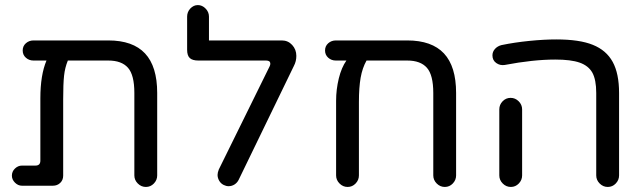

<svg xmlns="http://www.w3.org/2000/svg" viewBox="-20 -738 2561 764"><path d="M605.5 -368.2V-40Q605.5 -21.5 592.3 -7.8Q579.1 5.9 560.5 5.9Q542 5.9 528.3 -7.8Q514.6 -21.5 514.6 -40V-368.2Q514.6 -439.5 489.3 -468.3Q463.9 -497.1 411.1 -497.1H250Q238.3 -468.8 234.9 -436.5Q231.4 -404.3 231.4 -342.8V-39.1Q231.4 -21.5 219.7 -10.3Q208 1 190.4 1H67.4Q51.8 1 39.6 -11.2Q27.3 -23.4 27.3 -39.1Q27.3 -55.7 39.6 -67.4Q51.8 -79.1 67.4 -79.1H121.1Q140.6 -79.1 140.6 -98.6V-346.7Q140.6 -439.5 165 -497.1H113.3Q95.7 -497.1 83 -508.3Q70.3 -519.5 70.3 -537.1Q70.3 -554.7 83 -565.9Q95.7 -577.1 113.3 -577.1H411.1Q508.8 -577.1 557.1 -525.4Q605.5 -473.6 605.5 -368.2Z M845.7 -42Q845.7 -50.8 850.6 -63.5L1052.7 -473.6Q1055.7 -479.5 1055.7 -484.4Q1055.7 -497.1 1039.1 -497.1H769.5Q746.1 -497.1 735.4 -506.8Q724.6 -516.6 724.6 -540V-671.9Q724.6 -690.4 737.3 -704.1Q750 -717.8 767.6 -717.8Q784.2 -717.8 797.9 -704.1Q811.5 -690.4 811.5 -671.9V-577.1H1101.6Q1126 -577.1 1142.6 -559.1Q1159.2 -541 1159.2 -515.6Q1159.2 -494.1 1149.4 -475.6L929.7 -22.5Q923.8 -10.7 913.1 -3.9Q902.3 2.9 889.6 2.9Q879.9 2.9 870.1 -2Q858.4 -7.8 852.1 -19Q845.7 -30.3 845.7 -42Z M1794.9 -368.2V-40Q1794.9 -21.5 1781.7 -7.8Q1768.6 5.9 1750 5.9Q1731.4 5.9 1717.8 -7.8Q1704.1 -21.5 1704.1 -40V-368.2Q1704.1 -439.5 1678.7 -468.3Q1653.3 -497.1 1600.6 -497.1H1438.5Q1421.9 -467.8 1415 -428.7Q1408.2 -389.6 1408.2 -332V-40Q1408.2 -21.5 1395 -7.8Q1381.8 5.9 1363.3 5.9Q1344.7 5.9 1331.1 -7.8Q1317.4 -21.5 1317.4 -40V-336.9Q1317.4 -381.8 1328.1 -425.8Q1338.9 -469.7 1358.4 -497.1H1316.4Q1298.8 -497.1 1286.1 -508.3Q1273.4 -519.5 1273.4 -537.1Q1273.4 -554.7 1286.1 -565.9Q1298.8 -577.1 1316.4 -577.1H1600.6Q1698.2 -577.1 1746.6 -525.4Q1794.9 -473.6 1794.9 -368.2Z M2352.5 -40V-368.2Q2352.5 -420.9 2336.9 -449.2Q2321.3 -476.6 2286.6 -488.8Q2252 -501 2189.5 -501Q2101.6 -501 1988.3 -479.5Q1969.7 -476.6 1954.6 -487.3Q1939.5 -498 1939.5 -517.6Q1939.5 -532.2 1949.7 -543.5Q1960 -554.7 1975.6 -558.6Q2027.3 -569.3 2085.9 -575.2Q2144.5 -581.1 2193.4 -581.1Q2286.1 -581.1 2338.9 -559.6Q2392.6 -538.1 2418 -491.7Q2443.4 -445.3 2443.4 -368.2V-40Q2443.4 -21.5 2430.2 -7.8Q2417 5.9 2398.4 5.9Q2379.9 5.9 2366.2 -7.8Q2352.5 -21.5 2352.5 -40ZM1966.8 -40V-302.7Q1966.8 -321.3 1980 -335Q1993.2 -348.6 2011.7 -348.6Q2030.3 -348.6 2043.9 -335Q2057.6 -321.3 2057.6 -302.7V-40Q2057.6 -21.5 2044.4 -7.8Q2031.2 5.9 2012.7 5.9Q1994.1 5.9 1980.5 -7.8Q1966.8 -21.5 1966.8 -40Z"/></svg>

Font: jf-openhuninn-1.1
Style: Regular
Weight: 400
Designer: [Kosugi Maru]
      Designed by Motoya company      

      [Varela Round]
      Joe Prince(Latin component); Avraham Co
Foundry: justfont CO.,LTD.
Version: 1.1